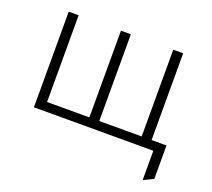

<svg xmlns="http://www.w3.org/2000/svg" viewBox="-115 -659 1063 964"><g transform="rotate(20 417.0 -177.0)"><path d="M734.5 156.5V0H674.5V-47.5H787.5V131ZM96.5 0V-511H149.5V-47.5H375.5V-511H428.5V-47.5H655V-511H708V0Z"/></g></svg>

Font: Overpass ExtraLight
Style: Regular
Weight: 250
Designer: Delve Withrington, Dave Bailey, Thomas Jockin
Foundry: Delve Fonts LLC
Version: Version 4.000